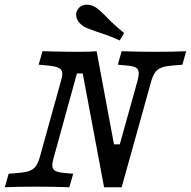

<svg xmlns="http://www.w3.org/2000/svg" viewBox="-22 -786 802 806"><path d="M325.3 -477.7H300.9L224.8 -201.6H165.9L233.7 -445.2Q241 -468.8 239.1 -481.8Q237.3 -494.7 224.3 -501Q211.3 -507.4 182 -510.6L140.3 -514.5L156.4 -571Q246.8 -568.5 305.1 -568.5H304.5Q358.5 -568.5 383.6 -571L456.5 -180H480.9L554.8 -445.2Q561.3 -469.4 560.1 -482.7Q558.8 -496 548.4 -502Q537.9 -508.1 515.4 -510.5L472.6 -514.5L488.7 -571Q565.4 -568.5 623.8 -568.5Q711.1 -568.5 759.7 -571L743.6 -514.5L700.2 -510.7Q671.3 -508.2 654.9 -501.8Q638.6 -495.3 629.4 -482.4Q620.2 -469.5 612.9 -445.2L488.7 0H414.9ZM242.6 -60.5 285.3 -56.5 269.2 0Q192.5 -2.4 134.1 -2.4Q46.8 -2.4 -1.8 0L14.3 -56.5L57.7 -60.3Q86.6 -62.7 103 -69.2Q119.4 -75.7 128.5 -88.6Q137.7 -101.5 145 -125.8L165.9 -201.6H224.8L203.9 -125.8Q196.7 -101.6 197.9 -88.3Q199.1 -75 209.5 -69Q220 -62.9 242.6 -60.5ZM377.6 -655.2Q363 -660.7 350 -665.5Q337 -670.3 330.1 -674.5Q307.8 -688.6 300.5 -708.4Q293.2 -728.2 303.6 -745.3Q314.8 -763.3 336 -766Q357.2 -768.7 379.4 -755.3Q387.1 -751 397.6 -741.1Q408.1 -731.1 420.5 -719.4Q436.6 -702.4 455.6 -684.7Q474.6 -667 499 -647.6L480.5 -616.1Q452.7 -629 426.5 -638.4Q400.3 -647.8 377.6 -655.2Z"/></svg>

Font: Playfair Micro SmCond SmLight
Style: Italic
Weight: 360
Width: 4
Italic angle: -15.6°
Designer: Claus Eggers Sørensen
Foundry: Claus Eggers Sørensen
Version: Version 2.203;Glyphs 3.3 (3326)